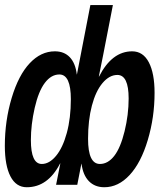

<svg xmlns="http://www.w3.org/2000/svg" viewBox="-21 -745 644 774"><path d="M602.1 -370.6Q602.1 -272 574.7 -180.4Q547.4 -88.9 501.7 -39.6Q456.1 9.8 399.4 9.8Q361.3 9.8 337.4 -14.6Q313.5 -39.1 307.6 -85H307.1L290.5 0H205.1L222.2 -85.9H221.2Q171.9 9.8 86.9 9.8Q43.9 9.8 21.2 -33.9Q-1.5 -77.6 -1.5 -157.2Q-1.5 -258.3 26.1 -350.3Q53.7 -442.4 98.9 -490.2Q144 -538.1 200.2 -538.1Q237.8 -538.1 260.5 -514.2Q283.2 -490.2 288.6 -444.8H289.1L343.3 -724.6H434.1Q383.3 -462.4 377.4 -436.5H378.4Q430.2 -538.1 511.7 -538.1Q555.7 -538.1 578.9 -493.9Q602.1 -449.7 602.1 -370.6ZM264.6 -345.2Q264.6 -444.8 218.3 -444.8Q185.5 -444.8 159.9 -411.1Q134.3 -377.4 118.9 -310.1Q103.5 -242.7 103.5 -180.2Q103.5 -84 147.5 -84Q177.7 -84 204.8 -116.5Q231.9 -148.9 248.3 -209Q264.6 -269 264.6 -345.2ZM497.6 -348.1Q497.6 -442.9 452.1 -442.9Q419.9 -442.9 392.3 -410.2Q364.7 -377.4 349.4 -319.1Q334 -260.7 334 -185.1Q334 -84 381.8 -84Q414.1 -84 439.5 -116.5Q464.8 -148.9 481.2 -215.8Q497.6 -282.7 497.6 -348.1Z"/></svg>

Font: Cousine
Style: Bold Italic
Weight: 700
Italic angle: -12°
Monospace: yes
Designer: Steve Matteson
Foundry: Ascender Corporation
Version: Version 1.20